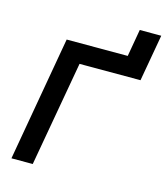

<svg xmlns="http://www.w3.org/2000/svg" viewBox="-123 -939 892 1032"><g transform="rotate(15 323.0 -422.5)"><path d="M38.1 0 140.6 -585 159.7 -693.4H499.5L525.9 -844.7H645.5L599.6 -585H260.3L156.7 0Z"/></g></svg>

Font: Cascadia Code PL SemiBold
Style: Italic
Weight: 600
Italic angle: -10°
Monospace: yes
Designer: Aaron Bell
Foundry: Saja Typeworks
Version: Version 2404.023; ttfautohint (v1.8.4)